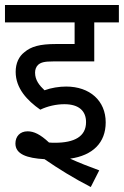

<svg xmlns="http://www.w3.org/2000/svg" viewBox="-20 -642 498 772"><path d="M239 -223C297 -223 326 -196 326 -151C326 -93 279 -68 201 -68C194 -68 186 -68 177 -69C142 -102 116 -114 91 -114C60 -114 42 -93 42 -65C42 -22 88 -6 159 -2C214 36 277 75 345 110L379 43C338 28 297 12 262 -4C353 -17 405 -68 405 -150C405 -237 341 -294 246 -294C218 -294 186 -289 159 -279C139 -298 121 -319 121 -350C121 -362 125 -374 134 -382C145 -391 158 -395 193 -395H359V-552H458V-622H0V-552H280V-465H205C140 -465 105 -455 78 -432C56 -415 43 -388 43 -353C43 -287 89 -238 142 -201C171 -215 206 -223 239 -223Z"/></svg>

Font: Noto Sans SemiCondensed
Style: Italic
Weight: 400
Width: 4
Italic angle: -12°
Designer: Monotype Design Team
Foundry: Monotype Imaging Inc.
Version: Version 2.013